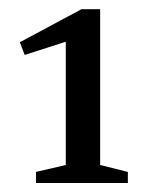

<svg xmlns="http://www.w3.org/2000/svg" viewBox="-20 -704 324 416"><path d="M122.5 -346.5V-652.5L142.5 -620L33.5 -585L23 -612.5L156.5 -684H197V-346.5L257 -331.5V-307.5H58V-331.5Z"/></svg>

Font: Newsreader
Style: Regular
Weight: 400
Designer: Hugues Gentile
Foundry: Production Type
Version: Version 1.003